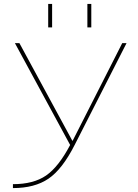

<svg xmlns="http://www.w3.org/2000/svg" viewBox="-20 -950 702 980"><path d="M426 -810V-930H446V-810ZM226 -810V-930H246V-810ZM349 -232H351L604 -730H626L361 -210Q298 -86 227.5 -38Q157 10 46 10V-10Q151 -10 215 -54Q279 -98 338 -210L56 -730H79Z"/></svg>

Font: Mplus 1p Thin
Style: Regular
Weight: 250
Version: Version 1.061